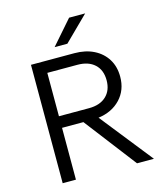

<svg xmlns="http://www.w3.org/2000/svg" viewBox="-132 -1022 959 1120"><g transform="rotate(-15 347.5 -461.5)"><path d="M186 0H106V-715H368Q435 -715 485 -690Q535 -665 563 -620Q591 -575 591 -514Q591 -433 540.5 -379.5Q490 -326 407 -315L657 0H555L315 -313H186ZM368 -645H186V-383H368Q434 -383 471.5 -418Q509 -453 509 -514Q509 -576 471.5 -610.5Q434 -645 368 -645ZM489 -923 343 -779H266L392 -923Z"/></g></svg>

Font: Wix Madefor Text
Style: Regular
Weight: 400
Designer: Dalton Maag Ltd
Foundry: Dalton Maag Ltd
Version: Version 3.100